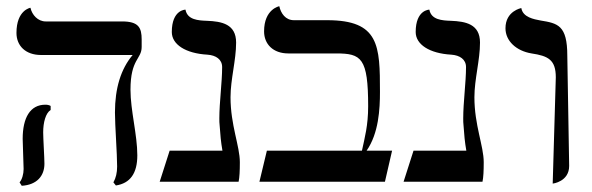

<svg xmlns="http://www.w3.org/2000/svg" viewBox="-20 -585 1905 618"><path d="M119 -159C119 -191 127 -221 143 -231V-244C138 -247 132 -248 126 -248C77 -248 53 -206 53 -138C53 -119 56 -59 56 -41C56 -25 51 -7 43 2L50 13C99 10 123 -19 123 -58C123 -77 119 -140 119 -159ZM400 -296C400 -396 436 -394 436 -434V-458C436 -496 426 -516 373 -516H127C102 -516 83 -537 78 -560C78 -560 33 -553 33 -479C33 -438 62 -408 112 -408H407C369 -363 350 -301 350 -223C350 -181 357 -91 357 -49C357 -29 353 -12 345 2L353 12C399 5 422 -27 422 -85C422 -151 400 -230 400 -296Z M722 -272C722 -330 740 -391 740 -448C740 -508 693 -516 647 -518C618 -519 583 -521 577 -554C577 -554 533 -554 533 -482C533 -442 577 -413 648 -409C675 -407 695 -394 695 -369C695 -320 686 -256 686 -204C686 -196 686 -188 687 -181C689 -152 691 -128 696 -100H526L494 0H748C751 -14 752 -35 752 -63C752 -115 722 -182 722 -272Z M1033 -520H926C899 -520 884 -542 879 -565C879 -565 830 -556 830 -484C830 -443 859 -413 908 -413H1062C1143 -413 1165 -399 1165 -243C1165 -181 1154 -142 1145 -100H839L815 0H1219L1242 -100H1160C1199 -156 1203 -234 1203 -289C1203 -438 1201 -520 1033 -520Z M1507 -272C1507 -330 1525 -391 1525 -448C1525 -508 1478 -516 1432 -518C1403 -519 1368 -521 1362 -554C1362 -554 1318 -554 1318 -482C1318 -442 1362 -413 1433 -409C1460 -407 1480 -394 1480 -369C1480 -320 1471 -256 1471 -204C1471 -196 1471 -188 1472 -181C1474 -152 1476 -128 1481 -100H1311L1279 0H1533C1536 -14 1537 -35 1537 -63C1537 -115 1507 -182 1507 -272Z M1759 6C1759 6 1812 0 1812 -51L1806 -406C1806 -504 1775 -510 1720 -519C1699 -523 1663 -529 1658 -559C1658 -559 1607 -550 1607 -494C1607 -453 1642 -421 1691 -413C1744 -405 1769 -393 1769 -336Z"/></svg>

Font: Libertinus Serif Display
Style: Regular
Weight: 400
Designer: Philipp H. Poll
Foundry: Khaled Hosny
Version: Version 6.1